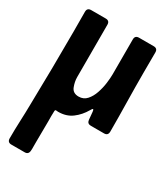

<svg xmlns="http://www.w3.org/2000/svg" viewBox="-172 -515 728 838"><g transform="rotate(30 191.5 -96.5)"><path d="M130.9 18.6Q126 18.6 120.8 17.8Q115.7 17.1 115.2 23.9Q114.3 36.6 114.5 49.8Q114.7 63 114.7 76.2L113.8 179.7Q113.3 190.4 113.8 202.1Q114.3 213.9 113.3 225.1Q111.8 244.6 93.3 244.6H25.9Q5.9 244.6 5.9 224.1Q5.9 180.7 7.8 136.7Q9.8 92.8 10.3 49.3Q14.6 -134.8 14.6 -318.8Q14.6 -343.3 14.4 -368.2Q14.2 -393.1 14.2 -418Q14.2 -438 34.2 -438H107.4Q127.4 -438 127.4 -418V-154.3Q127.4 -131.3 136.7 -107.4Q146 -83.5 174.8 -83.5Q199.7 -83.5 215.3 -101.1Q231 -118.7 239.7 -144.5Q248.5 -170.4 252 -197Q255.4 -223.6 255.4 -241.7V-418Q255.4 -438 275.4 -438H349.1Q369.1 -438 369.1 -418Q369.1 -392.6 368.9 -366.7Q368.7 -340.8 368.7 -314.9Q368.7 -241.2 370.1 -167.7Q371.6 -94.2 371.6 -20.5Q371.6 0 351.6 0H285.2Q267.1 0 265.1 -18.1Q264.2 -27.3 263.4 -36.6Q262.7 -45.9 261.7 -55.2Q261.7 -56.2 260.7 -62Q259.8 -67.9 256.8 -67.9Q254.9 -67.9 252.2 -63.5Q249.5 -59.1 248.5 -57.6Q229 -23.9 200.4 -2.7Q171.9 18.6 130.9 18.6Z"/></g></svg>

Font: Belanosima
Style: Regular
Weight: 400
Designer: The DocRepair Project, Santiago Orozco
Foundry: Google
Version: Version 2.000